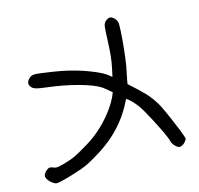

<svg xmlns="http://www.w3.org/2000/svg" viewBox="-102 -824 955 920"><g transform="rotate(-15 375.0 -363.5)"><path d="M708.5 -41.5Q703.1 -36.1 696.3 -32.7Q689.5 -28.8 685.1 -28.8Q674.3 -28.8 662.1 -41.5Q649.4 -54.2 646.5 -67.9Q644 -80.1 627 -116.7Q609.4 -153.3 589.4 -191.4Q576.2 -216.3 564 -237.3Q551.8 -258.8 543.9 -268.6Q534.2 -281.7 521.5 -294.9Q508.8 -308.1 501.5 -313Q498.5 -314.9 494.6 -317.9Q477.1 -282.2 460.9 -257.3Q433.6 -214.4 396 -176.8Q358.4 -139.6 314 -110.4Q291 -95.2 264.6 -80.1Q238.8 -64.9 225.1 -59.1Q209 -51.8 179.2 -42Q149.9 -32.2 122.1 -24.4Q104 -19.5 89.4 -16.1Q74.7 -13.2 69.3 -13.2Q64 -13.2 55.7 -18.1Q47.4 -22.9 39.6 -30.3Q24.4 -45.9 22.9 -57.6Q22.9 -58.6 22.9 -59.6Q22.9 -70.3 34.7 -82.5Q45.4 -92.8 53.2 -94.2Q61.5 -95.7 75.2 -89.4Q82.5 -85.9 92.8 -86.9Q103.5 -88.4 127 -94.7Q161.6 -104 185.1 -115.2Q208.5 -126.5 258.3 -156.7Q328.1 -199.7 382.3 -266.6Q424.3 -318.4 440.9 -364.7Q432.6 -372.1 423.8 -379.9Q408.7 -392.6 400.4 -398.4Q368.7 -419.9 294.4 -440.4Q220.2 -460.4 139.6 -469.7Q105 -474.1 92.3 -477.5Q79.1 -481 71.8 -487.8Q60.5 -499 61 -510.3Q61 -521.5 72.8 -533.2Q84.5 -544.9 100.1 -544.9Q101.1 -544.9 101.6 -544.9Q119.1 -544.9 181.6 -535.2Q241.7 -526.4 289.1 -513.2Q336.9 -500.5 386.7 -479.5Q418.5 -466.3 438.5 -452.1Q446.3 -446.8 458.5 -436.5Q463.4 -460 467.8 -479Q473.1 -503.4 476.6 -535.6Q480 -567.9 481.4 -609.4Q483.4 -666.5 485.8 -680.2Q487.8 -694.3 496.1 -702.6Q501.5 -707.5 507.8 -710.9Q514.6 -714.4 519 -714.4Q530.8 -714.4 543 -701.2Q554.7 -687.5 554.7 -673.8Q554.7 -659.7 553.7 -639.2Q552.7 -619.1 550.8 -596.7Q547.4 -554.7 542 -511.7Q536.6 -468.8 531.2 -445.8Q526.4 -422.4 522.5 -402.8Q520.5 -390.6 519.5 -384.3Q572.3 -337.4 594.2 -313.5Q618.7 -287.6 640.1 -251.5Q645.5 -242.7 655.3 -221.7Q665.5 -200.7 676.3 -175.3Q692.9 -137.2 707 -101.6Q720.7 -65.9 720.7 -60.1Q720.7 -57.6 717.3 -52.2Q713.4 -46.4 708.5 -41.5Z"/></g></svg>

Font: Casuwalt
Style: Regular
Weight: 400
Designer: Walter E Stewart
Version: 0.1